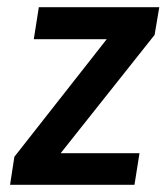

<svg xmlns="http://www.w3.org/2000/svg" viewBox="-20 -514 464 534"><path d="M8 0 20 -78 302 -437 293 -405H74L88 -494H423L410 -417L125 -58L134 -88H368L354 0Z"/></svg>

Font: Nunito Sans 10pt Condensed
Style: Bold Italic
Weight: 700
Width: 3
Italic angle: -9°
Designer: Vernon Adams
Foundry: Vernon Adams
Version: Version 3.101;gftools[0.9.27]